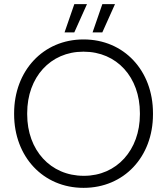

<svg xmlns="http://www.w3.org/2000/svg" viewBox="-20 -898 805 925"><path d="M338 -742 399 -878H338L291 -742ZM473 -742 534 -878H473L426 -742ZM48 -348C48 -143 188 7 382 7H383C577 7 717 -142 717 -347V-353C717 -558 577 -708 383 -708H382C188 -708 48 -557 48 -352ZM111 -347V-353C111 -526 223 -649 381 -649H383C543 -649 654 -526 654 -353V-347C654 -175 542 -51 385 -51H383C223 -51 111 -175 111 -347Z"/></svg>

Font: Fixel Display Light
Style: Regular
Weight: 300
Designer: AlfaBravo + MacPaw
Foundry: Kyrylo Tkachov, Marchela Mozhyna, Serhii Makarenko, Maria Weinstein, Zakhar Kryvoshyya
Version: Version 1.211